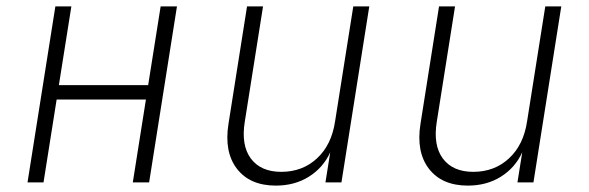

<svg xmlns="http://www.w3.org/2000/svg" viewBox="-20 -570 1840 600"><path d="M66 0 153 -550H203L164 -304H443L482 -550H533L446 0H395L436 -259H157L116 0Z M842 10Q761 10 720.5 -42.5Q680 -95 694 -183L752 -550H802L745 -190Q733 -116 764 -74.5Q795 -33 859 -33Q925 -33 970.5 -75Q1016 -117 1027 -190L1084 -550H1134L1047 0H997L1012 -94Q990 -46 945.5 -18Q901 10 842 10Z M1442 10Q1361 10 1320.5 -42.5Q1280 -95 1294 -183L1352 -550H1402L1345 -190Q1333 -116 1364 -74.5Q1395 -33 1459 -33Q1525 -33 1570.5 -75Q1616 -117 1627 -190L1684 -550H1734L1647 0H1597L1612 -94Q1590 -46 1545.5 -18Q1501 10 1442 10Z"/></svg>

Font: JetBrains Mono NL Thin
Style: Italic
Weight: 100
Italic angle: -9°
Monospace: yes
Designer: Philipp Nurullin, Konstantin Bulenkov
Foundry: JetBrains
Version: Version 2.305; ttfautohint (v1.8.4.7-5d5b)